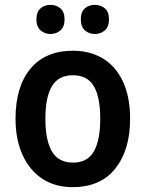

<svg xmlns="http://www.w3.org/2000/svg" viewBox="-20 -761 600 791"><path d="M516 -272Q516 -143 455 -66.5Q394 10 279 10Q207 10 154.5 -24.5Q102 -59 73 -122.5Q44 -186 44 -272Q44 -404 105.5 -478Q167 -552 281 -552Q351 -552 404 -520Q457 -488 486.5 -425Q516 -362 516 -272ZM167 -272Q167 -183 194 -137Q221 -91 281 -91Q340 -91 366.5 -137Q393 -183 393 -272Q393 -361 366.5 -406Q340 -451 280 -451Q221 -451 194 -406Q167 -361 167 -272ZM130 -681Q130 -712 147 -726.5Q164 -741 188 -741Q212 -741 229 -726.5Q246 -712 246 -681Q246 -651 229 -636Q212 -621 188 -621Q164 -621 147 -636Q130 -651 130 -681ZM313 -681Q313 -712 329.5 -726.5Q346 -741 371 -741Q395 -741 412 -726.5Q429 -712 429 -681Q429 -651 412 -636Q395 -621 371 -621Q346 -621 329.5 -636Q313 -651 313 -681Z"/></svg>

Font: Noto Sans Malayalam SemiCondensed SemiBold
Style: Regular
Weight: 600
Width: 4
Designer: Jelle Bosma - Monotype Design Team
Foundry: Monotype Imaging Inc.
Version: Version 2.104; ttfautohint (v1.8.4.7-5d5b)